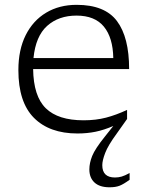

<svg xmlns="http://www.w3.org/2000/svg" viewBox="-20 -542 609 794"><path d="M505.5 -50 463 10Q427 59 415 90.5Q403 122 403 141Q403 192 455.5 192Q470 192 483 188.2Q496 184.5 516 173.5V201.5Q490.5 220 474.2 226.2Q458 232.5 433 232.5Q392 232.5 370.8 212.8Q349.5 193 349.5 158.5Q349.5 132.5 361.2 103Q373 73.5 414 22.5L448.5 -21Q410.5 -4.5 375.2 2.8Q340 10 300.5 10Q184.5 10 120.2 -54.8Q56 -119.5 56 -252Q56 -336 86.2 -396.5Q116.5 -457 170.8 -489.5Q225 -522 297 -522Q413.5 -522 463.8 -454.8Q514 -387.5 514 -256.5H117Q118.5 -144 169.5 -94.2Q220.5 -44.5 325.5 -44.5Q376.5 -44.5 418.5 -55.5Q460.5 -66.5 505.5 -87.5ZM296.5 -477.5Q222.5 -477.5 175 -435Q127.5 -392.5 118.5 -302H448.5Q447 -386.5 409.5 -432Q372 -477.5 296.5 -477.5Z"/></svg>

Font: Newsreader Caption Light
Style: Regular
Weight: 300
Designer: Hugues Gentile
Foundry: Production Type
Version: Version 1.001